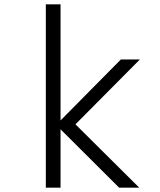

<svg xmlns="http://www.w3.org/2000/svg" viewBox="-20 -868 740 888"><path d="M192 0V-848H260V-311L539 -593H627L329 -293L624 0H531L260 -270V0Z"/></svg>

Font: Martian Mono ExtraLight
Style: Regular
Weight: 200
Monospace: yes
Designer: Roman Shamin
Foundry: Evil Martians
Version: Version 1.000; ttfautohint (v1.8.4.7-5d5b)